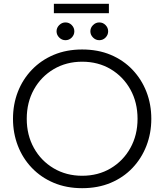

<svg xmlns="http://www.w3.org/2000/svg" viewBox="-20 -972 860 1005"><path d="M410 13Q328 13 261.5 -15Q195 -43 147 -93Q99 -143 73.5 -209Q48 -275 48 -350Q48 -426 73.5 -491.5Q99 -557 147 -607Q195 -657 261.5 -685Q328 -713 410 -713Q493 -713 559.5 -685Q626 -657 673.5 -607Q721 -557 746.5 -491.5Q772 -426 772 -350Q772 -275 746.5 -209Q721 -143 673.5 -93Q626 -43 559.5 -15Q493 13 410 13ZM410 -52Q494 -52 559.5 -91Q625 -130 662.5 -197.5Q700 -265 700 -350Q700 -436 662.5 -503.5Q625 -571 559.5 -610Q494 -649 410 -649Q327 -649 261 -610Q195 -571 157.5 -503.5Q120 -436 120 -350Q120 -265 157.5 -197.5Q195 -130 261 -91Q327 -52 410 -52ZM499.6 -761.6Q481 -761.6 467 -775.5Q453 -789.5 453 -808.1Q453 -826.7 467 -840.7Q481 -854.6 499.6 -854.6Q519.1 -854.6 532.6 -840.7Q546.1 -826.7 546.1 -808.1Q546.1 -789.5 532.6 -775.5Q519.1 -761.6 499.6 -761.6ZM322.6 -761.6Q304 -761.6 290 -775.5Q276 -789.5 276 -808.1Q276 -826.7 290 -840.7Q304 -854.6 322.6 -854.6Q342.1 -854.6 355.6 -840.7Q369.1 -826.7 369.1 -808.1Q369.1 -789.5 355.6 -775.5Q342.1 -761.6 322.6 -761.6ZM262 -903V-952H550V-903Z"/></svg>

Font: MuseoModerno Light
Style: Regular
Weight: 300
Designer: Pablo Cosgaya, Héctor Gatti, Marcela Romero, and the Authors of The MuseoModerno Project.
Foundry: Omnibus-Type Team
Version: Version 1.001